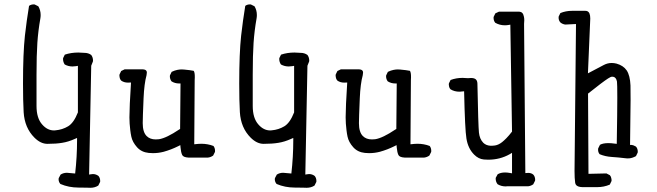

<svg xmlns="http://www.w3.org/2000/svg" viewBox="-20 -742 3040 888"><path d="M397.9 126.5Q418.9 126.5 434.6 116.2L442.9 99.6Q443.4 97.7 443.4 95.7Q443.4 81.1 435.5 71.8Q423.8 63 409.7 63Q405.3 63 400.4 64L392.1 65.4L401.9 -438L409.7 -457.5Q410.2 -460 410.2 -461.9Q410.2 -476.6 401.9 -487.8Q388.7 -497.6 370.1 -497.6H369.6Q355.5 -499 342.3 -499Q308.6 -499 279.8 -489.3L272 -473.6Q271.5 -471.7 271.5 -469.7Q271.5 -455.1 279.3 -443.8Q295.9 -434.6 315.4 -434.6Q323.2 -434.6 331.5 -436L340.3 -437.5V-222.2Q321.3 -173.8 295.2 -158Q269 -142.1 236.3 -139.2Q233.4 -138.7 230 -138.7Q199.2 -138.7 175.3 -166Q148.9 -195.3 148.9 -252V-396.5Q148.9 -487.8 152.8 -544.2Q156.7 -600.6 166.5 -655.8Q168 -664.1 168 -672.4Q168 -694.8 157.2 -712.9L140.6 -721.2Q138.7 -721.7 136.7 -721.7Q123 -721.7 114.3 -714.8Q103 -646 95.2 -576.7Q86.4 -495.6 86.4 -355.5Q86.4 -275.4 89.4 -223.1Q93.8 -150.9 139.2 -105.5Q168 -76.7 199.2 -76.7Q239.7 -76.7 267.6 -81.5Q295.9 -85.9 326.2 -99.6L336.4 -104V-92.8Q336.4 -17.1 327.6 60.5L300.8 58.1Q294.9 57.1 289.6 57.1Q273.4 57.1 260.3 65.4L251.5 82Q251 84 251 88.1Q251 92.3 252.9 98.1Q254.9 104 259.3 108.9Q298.3 125.5 342.8 125.5Q368.2 125.5 382.3 126Q396.5 126.5 397.9 126.5Z M571.8 -359.9Q574.7 -359.9 585.9 -360.4Q578.6 -246.6 578.6 -199.2Q578.6 -171.4 582.5 -140.1Q584.5 -123 587.4 -109.9Q592.8 -84.5 613.8 -61Q634.3 -38.1 668 -34.7Q677.7 -33.7 687.5 -33.7Q712.4 -33.7 736.8 -40Q772 -49.8 804.2 -65.9L814 -70.8L814.9 -60.1Q816.9 -37.1 822.8 -24.9Q828.1 -14.6 851.1 -13.2H941.9Q954.6 -14.6 965.8 -22.5L974.1 -39.1Q974.6 -41.5 974.6 -43.5Q974.6 -57.6 967.3 -66.9Q940.9 -77.1 910.6 -77.1Q898.9 -77.1 878.4 -74.7L880.4 -370.6Q882.3 -399.9 877.9 -410.6Q876.5 -413.1 876 -414.1L875 -414.6Q861.3 -417.5 830.6 -420.4Q825.7 -420.9 818.6 -420.9Q811.5 -420.9 799.8 -418.7Q788.1 -416.5 773.9 -409.7L766.1 -393.6Q765.6 -391.6 765.6 -389.6Q765.6 -375.5 773.4 -365.7Q789.1 -356 807.6 -356H814.9L813 -145.5L809.6 -143.6Q750 -103.5 715.3 -98.1Q707.5 -97.2 700.2 -97.2Q673.8 -97.2 658.2 -112.8Q640.1 -130.9 640.1 -172.4Q640.1 -196.3 644 -287.6Q647 -355.5 657.7 -394Q659.2 -400.9 659.2 -406.7Q659.2 -412.6 655.8 -416Q650.9 -421.4 636.7 -421.4Q635.7 -421.4 634.8 -421.4H556.6L540.5 -413.6L532.7 -397.5Q532.2 -395.5 532.2 -391.4Q532.2 -387.2 533.9 -381.1Q535.6 -375 540 -369.6Q553.2 -359.9 571.8 -359.9Z M1397.9 126.5Q1418.9 126.5 1434.6 116.2L1442.9 99.6Q1443.4 97.7 1443.4 95.7Q1443.4 81.1 1435.5 71.8Q1423.8 63 1409.7 63Q1405.3 63 1400.4 64L1392.1 65.4L1401.9 -438L1409.7 -457.5Q1410.2 -460 1410.2 -461.9Q1410.2 -476.6 1401.9 -487.8Q1388.7 -497.6 1370.1 -497.6H1369.6Q1355.5 -499 1342.3 -499Q1308.6 -499 1279.8 -489.3L1272 -473.6Q1271.5 -471.7 1271.5 -469.7Q1271.5 -455.1 1279.3 -443.8Q1295.9 -434.6 1315.4 -434.6Q1323.2 -434.6 1331.5 -436L1340.3 -437.5V-222.2Q1321.3 -173.8 1295.2 -158Q1269 -142.1 1236.3 -139.2Q1233.4 -138.7 1230 -138.7Q1199.2 -138.7 1175.3 -166Q1148.9 -195.3 1148.9 -252V-396.5Q1148.9 -487.8 1152.8 -544.2Q1156.7 -600.6 1166.5 -655.8Q1168 -664.1 1168 -672.4Q1168 -694.8 1157.2 -712.9L1140.6 -721.2Q1138.7 -721.7 1136.7 -721.7Q1123 -721.7 1114.3 -714.8Q1103 -646 1095.2 -576.7Q1086.4 -495.6 1086.4 -355.5Q1086.4 -275.4 1089.4 -223.1Q1093.8 -150.9 1139.2 -105.5Q1168 -76.7 1199.2 -76.7Q1239.7 -76.7 1267.6 -81.5Q1295.9 -85.9 1326.2 -99.6L1336.4 -104V-92.8Q1336.4 -17.1 1327.6 60.5L1300.8 58.1Q1294.9 57.1 1289.6 57.1Q1273.4 57.1 1260.3 65.4L1251.5 82Q1251 84 1251 88.1Q1251 92.3 1252.9 98.1Q1254.9 104 1259.3 108.9Q1298.3 125.5 1342.8 125.5Q1368.2 125.5 1382.3 126Q1396.5 126.5 1397.9 126.5Z M1571.8 -359.9Q1574.7 -359.9 1585.9 -360.4Q1578.6 -246.6 1578.6 -199.2Q1578.6 -171.4 1582.5 -140.1Q1584.5 -123 1587.4 -109.9Q1592.8 -84.5 1613.8 -61Q1634.3 -38.1 1668 -34.7Q1677.7 -33.7 1687.5 -33.7Q1712.4 -33.7 1736.8 -40Q1772 -49.8 1804.2 -65.9L1814 -70.8L1814.9 -60.1Q1816.9 -37.1 1822.8 -24.9Q1828.1 -14.6 1851.1 -13.2H1941.9Q1954.6 -14.6 1965.8 -22.5L1974.1 -39.1Q1974.6 -41.5 1974.6 -43.5Q1974.6 -57.6 1967.3 -66.9Q1940.9 -77.1 1910.6 -77.1Q1898.9 -77.1 1878.4 -74.7L1880.4 -370.6Q1882.3 -399.9 1877.9 -410.6Q1876.5 -413.1 1876 -414.1L1875 -414.6Q1861.3 -417.5 1830.6 -420.4Q1825.7 -420.9 1818.6 -420.9Q1811.5 -420.9 1799.8 -418.7Q1788.1 -416.5 1773.9 -409.7L1766.1 -393.6Q1765.6 -391.6 1765.6 -389.6Q1765.6 -375.5 1773.4 -365.7Q1789.1 -356 1807.6 -356H1814.9L1813 -145.5L1809.6 -143.6Q1750 -103.5 1715.3 -98.1Q1707.5 -97.2 1700.2 -97.2Q1673.8 -97.2 1658.2 -112.8Q1640.1 -130.9 1640.1 -172.4Q1640.1 -196.3 1644 -287.6Q1647 -355.5 1657.7 -394Q1659.2 -400.9 1659.2 -406.7Q1659.2 -412.6 1655.8 -416Q1650.9 -421.4 1636.7 -421.4Q1635.7 -421.4 1634.8 -421.4H1556.6L1540.5 -413.6L1532.7 -397.5Q1532.2 -395.5 1532.2 -391.4Q1532.2 -387.2 1533.9 -381.1Q1535.6 -375 1540 -369.6Q1553.2 -359.9 1571.8 -359.9Z M2455.1 89.8Q2455.1 75.2 2446.8 65.9Q2437.5 57.6 2422.9 57.6Q2420.4 57.6 2409.7 58.6L2403.8 -631.3Q2404.8 -640.1 2404.8 -648.4Q2404.8 -656.7 2403.3 -664.1Q2400.9 -676.8 2395.5 -682.1Q2390.1 -687.5 2381.8 -688H2287.6L2271 -680.2L2263.2 -664.1Q2262.7 -662.1 2262.7 -660.2Q2262.7 -646 2270.5 -636.7Q2291 -625 2314.9 -625Q2323.2 -625 2332 -626.5L2340.3 -627.9L2348.1 -133.3Q2332.5 -113.3 2321.5 -102.3Q2310.5 -91.3 2302.2 -84.7Q2293.9 -78.1 2285.4 -74.2Q2276.9 -70.3 2268.8 -69.1Q2260.7 -67.9 2255.6 -67.9Q2250.5 -67.9 2248 -67.9Q2228 -69.3 2215.3 -81.5Q2198.2 -99.1 2195.1 -128.9Q2191.9 -158.7 2188 -356Q2187.5 -368.2 2181.2 -374.5Q2174.3 -381.3 2158.2 -381.3Q2152.8 -381.3 2144.5 -380.4Q2131.3 -381.8 2119.6 -381.8Q2089.8 -381.8 2064 -372.1L2056.2 -356.4Q2055.7 -354.5 2055.7 -350.3Q2055.7 -346.2 2057.4 -340.1Q2059.1 -334 2063.5 -329.1Q2081.5 -317.9 2105.5 -317.9Q2111.8 -317.9 2126.5 -319.8Q2130.4 -142.1 2137.2 -101.6Q2144.5 -55.2 2172.9 -26.9Q2192.9 -6.8 2217.3 -4.4Q2227.5 -3.4 2237.8 -3.4Q2292.5 -3.4 2337.4 -28.8L2348.1 -35.2V59.6L2339.4 58.1Q2326.7 55.7 2315.9 55.7Q2295.4 55.7 2281.7 64L2272.9 80.1Q2272.5 82 2272.5 84Q2272.5 98.6 2281.2 109.9Q2297.9 120.1 2318.4 120.1L2325.2 119.6H2422.4Q2435.1 118.2 2446.3 110.4L2454.6 93.8Q2455.1 91.8 2455.1 89.8Z M2637.2 48.8Q2637.2 82.5 2640.1 103Q2641.1 110.4 2645.5 114.7Q2653.8 123 2673.8 123.5H2741.7Q2773.4 123.5 2800.3 111.8L2808.1 95.7Q2808.6 93.8 2808.6 90.8Q2808.6 87.9 2807.6 84Q2806.6 75.2 2800.8 68.4L2784.7 60.1L2701.7 62L2699.7 -309.1Q2767.6 -363.3 2792 -378.9Q2798.8 -383.3 2803.2 -385.3Q2807.6 -387.2 2810.5 -387.2Q2813.5 -387.2 2814.9 -387.2Q2829.6 -385.3 2833.5 -364.7Q2835 -354.5 2835 -290.3Q2835 -226.1 2832.5 -76.7L2824.2 -77.6Q2807.6 -80.1 2793.9 -80.1Q2768.6 -80.1 2754.9 -72.3L2746.6 -55.7Q2746.1 -52.7 2746.1 -49.8Q2746.1 -37.1 2753.4 -28.8Q2778.8 -18.1 2809.1 -16.1Q2839.4 -14.2 2871.1 -10.3Q2877 -9.3 2881.3 -9.3Q2885.7 -9.3 2891.6 -9.8Q2897.5 -10.3 2905.5 -12.9Q2913.6 -15.6 2921.4 -20L2929.2 -36.1Q2929.7 -38.1 2929.7 -40Q2929.7 -54.7 2921.4 -64Q2908.7 -71.3 2901.4 -71.8H2894Q2896.5 -225.6 2896.5 -278.3Q2896.5 -331.1 2896 -346.7Q2894 -393.1 2878.4 -416.5Q2862.8 -439 2831.5 -447.8Q2819.8 -450.7 2809.1 -450.7Q2790.5 -450.7 2773.4 -441.9L2699.2 -402.8L2710 -656.2Q2710 -685.1 2695.8 -690.4Q2692.4 -691.9 2687.5 -691.9H2625Q2596.7 -691.9 2571.8 -681.6L2564 -666Q2563.5 -664.1 2563.5 -659.7Q2563.5 -655.3 2565.2 -649.4Q2566.9 -643.6 2571.8 -638.2Q2581.1 -630.4 2594.2 -628.4L2644 -630.9Z"/></svg>

Font: Bakudai
Style: ExtraLight
Weight: 200
Version: Version 1.48